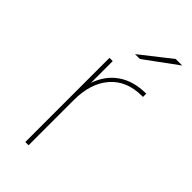

<svg xmlns="http://www.w3.org/2000/svg" viewBox="-226 -776 834 834"><g transform="rotate(45 191.5 -358.5)"><path d="M115 0V-517H135V-374L133 -377Q154 -445 206.5 -482.5Q259 -520 338 -520V-500Q337 -500 335.5 -500Q334 -500 332 -500Q239 -500 187 -440.5Q135 -381 135 -278V0ZM182 -607 322 -717H362L212 -607Z"/></g></svg>

Font: Montserrat Alternates Thin
Style: Regular
Weight: 100
Designer: Julieta Ulanovsky
Foundry: Julieta Ulanovsky
Version: Version 9.000